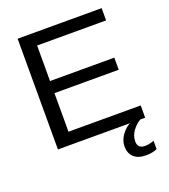

<svg xmlns="http://www.w3.org/2000/svg" viewBox="-159 -801 984 1121"><g transform="rotate(-20 333.5 -240.0)"><path d="M624 -76.2V0H82V-688H604V-611.8H175.3V-391.1H574.7V-315.9H175.3V-76.2ZM624 195.3Q593.3 208.5 556.2 208.5Q504.9 208.5 479 183.6Q453.1 158.7 453.1 117.2Q453.1 83 474.4 50.8Q495.6 18.6 528.8 0H593.8Q567.4 14.6 544.7 44.7Q522 74.7 522 110.8Q522 154.8 567.9 154.8Q594.2 154.8 624 143.1Z"/></g></svg>

Font: Arimo Nerd Font
Style: Regular
Weight: 400
Designer: Steve Matteson
Foundry: Monotype Imaging Inc.
Version: Version 1.33;Nerd Fonts 3.2.1